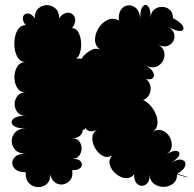

<svg xmlns="http://www.w3.org/2000/svg" viewBox="-20 -744 793 786"><path d="M85 -39Q57 -39 43.5 -50.5Q30 -62 30 -77Q30 -92 43.5 -103.5Q57 -115 85 -115Q57 -115 42.5 -130.5Q28 -146 28 -166.5Q28 -187 42.5 -202.5Q57 -218 85 -218Q47 -218 34 -231Q21 -244 34 -257Q47 -270 85 -270Q63 -270 51.5 -284.5Q40 -299 40 -318Q40 -337 51.5 -351.5Q63 -366 85 -366Q62 -366 50.5 -384.5Q39 -403 39 -427.5Q39 -452 50.5 -471Q62 -490 85 -490Q66 -490 55 -505Q44 -520 40.5 -542.5Q37 -565 40.5 -587.5Q44 -610 55 -625.5Q66 -641 85 -641Q70 -661 74 -674.5Q78 -688 92.5 -689Q107 -690 122 -670Q122 -696 137 -709.5Q152 -723 172 -723Q192 -723 207 -709.5Q222 -696 222 -670Q236 -688 251 -691Q266 -694 276.5 -686Q287 -678 288 -662.5Q289 -647 275 -629Q291 -629 300 -613.5Q309 -598 311.5 -576Q314 -554 309 -533.5Q304 -513 292 -503Q303 -506 313 -503Q327 -524 349.5 -537Q372 -550 391 -540Q369 -556 369 -581Q369 -606 383.5 -629Q398 -652 420.5 -662.5Q443 -673 467 -660Q464 -688 475 -704Q486 -720 503.5 -722Q521 -724 536 -711.5Q551 -699 554 -670Q554 -706 565 -718Q576 -730 586.5 -718Q597 -706 597 -670Q597 -693 611 -704.5Q625 -716 643 -716Q661 -716 674.5 -704.5Q688 -693 688 -670Q723 -651 729.5 -635.5Q736 -620 719.5 -617.5Q703 -615 669 -634Q689 -622 693 -605Q697 -588 688.5 -574Q680 -560 663 -555Q646 -550 626 -563Q649 -549 652.5 -529.5Q656 -510 646 -493Q636 -476 617 -470Q598 -464 575 -477Q601 -462 607.5 -447Q614 -432 605.5 -424Q597 -416 577 -421Q593 -409 596 -391Q599 -373 591 -357Q583 -341 566 -334Q583 -327 597.5 -310Q612 -293 619.5 -272.5Q627 -252 624 -233Q621 -214 604 -204Q625 -217 644.5 -209.5Q664 -202 674.5 -183.5Q685 -165 683 -144.5Q681 -124 659 -111Q688 -129 703 -126Q718 -123 713.5 -109Q709 -95 679 -77Q709 -95 725.5 -89.5Q742 -84 738.5 -67Q735 -50 706 -33Q750 -19 749.5 -17.5Q749 -16 705 -30Q705 -5 688 8Q671 21 649 21Q627 21 610 8Q593 -5 593 -30Q593 1 577 11.5Q561 22 545 11.5Q529 1 529 -30Q513 -12 492 -15Q471 -18 453 -33.5Q435 -49 429.5 -69.5Q424 -90 439 -108Q419 -96 400 -106.5Q381 -117 369 -138Q357 -159 358 -181Q359 -203 380 -215Q361 -204 348 -207Q335 -210 330 -220Q330 -220 329 -219Q327 -212 319 -213Q319 -199 307.5 -188.5Q296 -178 275 -178Q295 -178 304.5 -165.5Q314 -153 314 -136.5Q314 -120 304.5 -107Q295 -94 275 -94Q302 -94 311 -82.5Q320 -71 311 -59Q302 -47 275 -47Q280 -23 268.5 -8Q257 7 239.5 10.5Q222 14 206.5 4Q191 -6 186 -30Q186 -3 170.5 10Q155 23 134.5 22Q114 21 99 6Q84 -9 85 -39Z"/></svg>

Font: Rubik Bubbles
Style: Regular
Weight: 400
Designer: Hubert and Fischer, NaN
Foundry: Hubert and Fischer, NaN
Version: Version 2.200